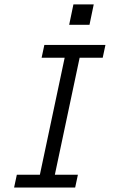

<svg xmlns="http://www.w3.org/2000/svg" viewBox="-20 -838 586 858"><path d="M315.9 0H43L55.2 -57.1H158.2L269 -580.1H166L178.2 -637.2H451.2L439 -580.1H335.9L225.1 -57.1H328.1ZM379.9 -727.1H289.1L308.1 -818.4H398.9Z"/></svg>

Font: Anonymous Pro
Style: Italic
Weight: 400
Italic angle: -12°
Monospace: yes
Designer: Mark Simonson
Version: Version 1.003